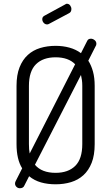

<svg xmlns="http://www.w3.org/2000/svg" viewBox="-20 -975 592 1022"><path d="M464 -769Q474 -769 483.5 -761.5Q493 -754 493 -742Q493 -734 489 -729L450 -652Q466 -627 475 -594Q484 -561 484 -518V-208Q484 -149 468 -108.5Q452 -68 424 -42.5Q396 -17 358 -5.5Q320 6 276 6Q234 6 198.5 -4Q163 -14 135 -37L110 12Q107 20 100.5 23.5Q94 27 86 27Q75 27 67.5 19.5Q60 12 60 2Q60 -4 63 -10L98 -79Q68 -127 68 -208V-518Q68 -576 84 -616.5Q100 -657 128 -682.5Q156 -708 194 -719.5Q232 -731 276 -731Q315 -731 349.5 -721.5Q384 -712 411 -692L444 -757Q447 -764 452.5 -766.5Q458 -769 464 -769ZM418 -518Q418 -535 416 -549Q414 -563 411 -576L166 -98Q202 -55 276 -55Q343 -55 380.5 -92Q418 -129 418 -208ZM134 -208Q134 -178 138 -158L380 -633Q344 -670 276 -670Q209 -670 171.5 -633Q134 -596 134 -518ZM241 -848Q236 -845 231 -845Q220 -845 212.5 -853.5Q205 -862 205 -873Q205 -885 216 -891L328 -952Q331 -955 336 -955Q347 -955 353.5 -946Q360 -937 360 -927Q360 -911 348 -905Z"/></svg>

Font: Dosis
Style: Book
Weight: 400
Designer: EdgarTolentino, PabloImpallari, IginoMarini
Foundry: EdgarTolentino, PabloImpallari, IginoMarini
Version: Version 1.007